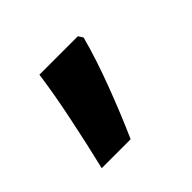

<svg xmlns="http://www.w3.org/2000/svg" viewBox="-74 -207 427 427"><g transform="rotate(-45 139.5 6.5)"><path d="M212 -105Q198 -52 174 11.5Q150 75 126 129H35Q49 71 63 3.5Q77 -64 84 -116H205Z"/></g></svg>

Font: Noto Sans Gujarati UI SemiBold
Style: Regular
Weight: 600
Designer: Jelle Bosma - Monotype Design Team, Universal Thirst
Foundry: Monotype Imaging Inc.
Version: Version 2.106; ttfautohint (v1.8.4.7-5d5b)